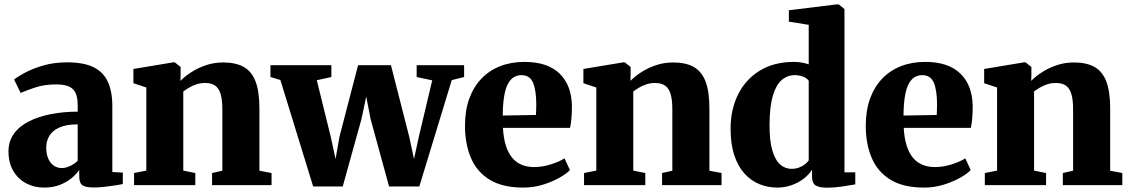

<svg xmlns="http://www.w3.org/2000/svg" viewBox="-20 -839 5116 870"><path d="M180 11Q135 11 98.2 -8.5Q61.5 -28 40 -64.8Q18.5 -101.5 18.5 -153Q18.5 -199 43 -233Q67.5 -267 111 -289Q154.5 -311 211.2 -322Q268 -333 332 -333V-362.5Q332 -394 323.8 -414.8Q315.5 -435.5 294.5 -446Q273.5 -456.5 235 -456.5Q179.5 -456.5 138.2 -442.2Q97 -428 73.5 -418L44 -478.5Q58 -490.5 92 -509Q126 -527.5 175.2 -542Q224.5 -556.5 284.5 -556.5Q358.5 -556.5 403.2 -534.8Q448 -513 468.5 -469Q489 -425 489 -357.5V-59.5L536.5 -57V-5Q525.5 -2.5 503 1Q480.5 4.5 454.2 7.5Q428 10.5 405.5 10.5Q367.5 10.5 353.2 0.2Q339 -10 339 -41.5V-69Q327.5 -51.5 305.5 -32.8Q283.5 -14 251.8 -1.5Q220 11 180 11ZM260.5 -77.5Q277.5 -77.5 298 -87Q318.5 -96.5 332 -111V-275.5Q280 -275.5 248.5 -261Q217 -246.5 203.2 -222.8Q189.5 -199 189.5 -171Q189.5 -142 198.2 -121.2Q207 -100.5 223 -89Q239 -77.5 260.5 -77.5Z M643 -66V-442.5L584.5 -462V-526.5L765 -556.5H772L798.5 -535.5V-499L797.5 -472.5Q818 -493.5 847.8 -512.5Q877.5 -531.5 914 -543.8Q950.5 -556 991.5 -556Q1048 -556 1084.2 -535.8Q1120.5 -515.5 1138 -469.8Q1155.5 -424 1155.5 -347.5V-65.5L1210.5 -55V0H941V-55L987.5 -65.5V-344Q987.5 -387.5 979.5 -413.5Q971.5 -439.5 954.5 -451.2Q937.5 -463 910 -463Q888 -463 869.5 -456.8Q851 -450.5 836 -441.5Q821 -432.5 810.5 -424.5V-66L865 -55V0H587.5V-55Z M1205.5 -490V-543.5H1481.5V-490L1415.5 -475.5L1479 -218L1500.5 -118.5L1518 -218.5L1602.5 -543.5H1751.5L1834.5 -218.5L1856 -118.5L1877.5 -218L1938.5 -475L1868 -490V-543.5H2083V-490L2027 -476L1880 6H1743L1659 -300.5L1639.5 -401.5L1618 -300L1533 6H1399L1250.5 -476.5Z M2351 11Q2257.5 11 2199.2 -24.5Q2141 -60 2114 -123.2Q2087 -186.5 2087 -269.5Q2087 -338 2106.2 -391.5Q2125.5 -445 2161 -482.2Q2196.5 -519.5 2246 -539Q2295.5 -558.5 2356.5 -558.5Q2460.5 -558.5 2515 -506.2Q2569.5 -454 2571.5 -360Q2571.5 -326 2569.2 -301.2Q2567 -276.5 2563 -259.5H2259Q2261.5 -214 2271.8 -180.8Q2282 -147.5 2299.8 -125.5Q2317.5 -103.5 2342.8 -92.8Q2368 -82 2401 -82Q2438 -82 2477 -94.5Q2516 -107 2538 -121.5L2562.5 -68.5Q2548 -52.5 2515.5 -34Q2483 -15.5 2440.2 -2.2Q2397.5 11 2351 11ZM2258 -315.5 2408.5 -318Q2409 -330.5 2409.5 -342Q2410 -353.5 2410 -365.5Q2410 -428 2395.8 -463.2Q2381.5 -498.5 2342.5 -498.5Q2325 -498.5 2310 -490.2Q2295 -482 2283.2 -462Q2271.5 -442 2265 -406.2Q2258.5 -370.5 2258 -315.5Z M2682 -66V-442.5L2623.5 -462V-526.5L2804 -556.5H2811L2837.5 -535.5V-499L2836.5 -472.5Q2857 -493.5 2886.8 -512.5Q2916.5 -531.5 2953 -543.8Q2989.5 -556 3030.5 -556Q3087 -556 3123.2 -535.8Q3159.5 -515.5 3177 -469.8Q3194.5 -424 3194.5 -347.5V-65.5L3249.5 -55V0H2980V-55L3026.5 -65.5V-344Q3026.5 -387.5 3018.5 -413.5Q3010.5 -439.5 2993.5 -451.2Q2976.5 -463 2949 -463Q2927 -463 2908.5 -456.8Q2890 -450.5 2875 -441.5Q2860 -432.5 2849.5 -424.5V-66L2904 -55V0H2626.5V-55Z M3502.5 11Q3459.5 11 3421.2 -4.5Q3383 -20 3353.5 -52.5Q3324 -85 3307.2 -135.5Q3290.5 -186 3290.5 -256Q3290.5 -343 3324.5 -411.2Q3358.5 -479.5 3423 -519Q3487.5 -558.5 3578 -558.5Q3597 -558.5 3614.5 -555.2Q3632 -552 3644.5 -547.5V-726.5L3554.5 -741V-792.5L3770 -819H3780.5L3806.5 -798V-58H3855.5V-3.5Q3834.5 0.5 3797.5 6Q3760.5 11.5 3727 11.5Q3695 11.5 3677.2 2Q3659.5 -7.5 3659.5 -41V-70Q3645 -47 3621 -28.8Q3597 -10.5 3566.2 0.2Q3535.5 11 3502.5 11ZM3566 -74Q3585 -74 3600.5 -79.8Q3616 -85.5 3627 -94.2Q3638 -103 3644.5 -112V-473Q3637.5 -484 3620 -491.2Q3602.5 -498.5 3581.5 -498.5Q3548 -498.5 3522.2 -476.5Q3496.5 -454.5 3482 -405.5Q3467.5 -356.5 3467 -275Q3466.5 -202 3479.5 -157.8Q3492.5 -113.5 3515 -93.8Q3537.5 -74 3566 -74Z M4167 11Q4073.5 11 4015.2 -24.5Q3957 -60 3930 -123.2Q3903 -186.5 3903 -269.5Q3903 -338 3922.2 -391.5Q3941.5 -445 3977 -482.2Q4012.5 -519.5 4062 -539Q4111.5 -558.5 4172.5 -558.5Q4276.5 -558.5 4331 -506.2Q4385.5 -454 4387.5 -360Q4387.5 -326 4385.2 -301.2Q4383 -276.5 4379 -259.5H4075Q4077.5 -214 4087.8 -180.8Q4098 -147.5 4115.8 -125.5Q4133.5 -103.5 4158.8 -92.8Q4184 -82 4217 -82Q4254 -82 4293 -94.5Q4332 -107 4354 -121.5L4378.5 -68.5Q4364 -52.5 4331.5 -34Q4299 -15.5 4256.2 -2.2Q4213.5 11 4167 11ZM4074 -315.5 4224.5 -318Q4225 -330.5 4225.5 -342Q4226 -353.5 4226 -365.5Q4226 -428 4211.8 -463.2Q4197.5 -498.5 4158.5 -498.5Q4141 -498.5 4126 -490.2Q4111 -482 4099.2 -462Q4087.5 -442 4081 -406.2Q4074.5 -370.5 4074 -315.5Z M4498 -66V-442.5L4439.5 -462V-526.5L4620 -556.5H4627L4653.5 -535.5V-499L4652.5 -472.5Q4673 -493.5 4702.8 -512.5Q4732.5 -531.5 4769 -543.8Q4805.5 -556 4846.5 -556Q4903 -556 4939.2 -535.8Q4975.5 -515.5 4993 -469.8Q5010.5 -424 5010.5 -347.5V-65.5L5065.5 -55V0H4796V-55L4842.5 -65.5V-344Q4842.5 -387.5 4834.5 -413.5Q4826.5 -439.5 4809.5 -451.2Q4792.5 -463 4765 -463Q4743 -463 4724.5 -456.8Q4706 -450.5 4691 -441.5Q4676 -432.5 4665.5 -424.5V-66L4720 -55V0H4442.5V-55Z"/></svg>

Font: Merriweather 48pt Black
Style: Regular
Weight: 900
Version: Version 2.100